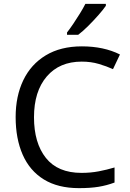

<svg xmlns="http://www.w3.org/2000/svg" viewBox="-20 -964 672 994"><path d="M403 -645Q288 -645 222 -568Q156 -491 156 -357Q156 -224 217.5 -146.5Q279 -69 402 -69Q449 -69 491 -77Q533 -85 573 -97V-19Q533 -4 490.5 3Q448 10 389 10Q280 10 207 -35Q134 -80 97.5 -163Q61 -246 61 -358Q61 -466 100.5 -548.5Q140 -631 217 -677.5Q294 -724 404 -724Q517 -724 601 -682L565 -606Q532 -621 491.5 -633Q451 -645 403 -645ZM528 -934Q516 -916 491 -887.5Q466 -859 437.5 -830.5Q409 -802 385 -784H327V-796Q342 -815 359.5 -841Q377 -867 394 -894.5Q411 -922 422 -944H528Z"/></svg>

Font: Noto Sans Gunjala Gondi Semibold
Style: Regular
Weight: 600
Designer: Ek Type
Foundry: Ek Type
Version: Version 1.004; ttfautohint (v1.8.4.7-5d5b)